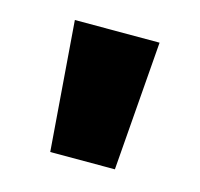

<svg xmlns="http://www.w3.org/2000/svg" viewBox="-53 -856 385 370"><g transform="rotate(15 139.5 -671.0)"><path d="M75 -542 55 -800H224L204 -542Z"/></g></svg>

Font: Noto Sans Tamil ExtraCondensed Black
Style: Regular
Weight: 900
Width: 2
Designer: Jelle Bosma - Monotype Design Team
Foundry: Monotype Imaging Inc.
Version: Version 2.004; ttfautohint (v1.8.4.7-5d5b)